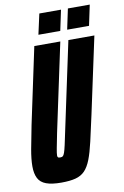

<svg xmlns="http://www.w3.org/2000/svg" viewBox="-94 -898 620 960"><g transform="rotate(-10 216.0 -418.0)"><path d="M138 8Q90 8 61.5 -2.5Q33 -13 21 -36.5Q9 -60 9 -97Q9 -133 18 -183Q27 -233 41 -302L123 -688H255L160 -242Q150 -192 145 -166Q140 -140 140 -129Q140 -124 142 -121Q144 -118 147.5 -117.5Q151 -117 155 -117Q163 -117 167.5 -120.5Q172 -124 176.5 -136.5Q181 -149 186.5 -174Q192 -199 201 -242L296 -688H428L345 -301Q328 -223 315.5 -168.5Q303 -114 289.5 -79.5Q276 -45 257.5 -26Q239 -7 210.5 0.5Q182 8 138 8ZM299 -740 321 -844H432L410 -740ZM153 -740 176 -844H286L264 -740Z"/></g></svg>

Font: Saira UltraCondensed Black
Style: Italic
Weight: 900
Width: 1
Italic angle: -12°
Designer: Hector Gatti with collaboration of the Omnibus-Type team
Foundry: Omnibus-Type
Version: Version 1.101